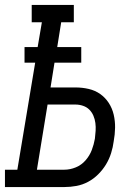

<svg xmlns="http://www.w3.org/2000/svg" viewBox="-46 -755 566 775"><path d="M-26 0V-70H24L96 -502H53V-565H106L123 -665H82V-735H252V-665H201L185 -565H282V-502H174L158 -402H259Q286 -402 312 -396Q338 -390 358.5 -375.5Q379 -361 393 -339.5Q407 -318 413 -292Q419 -266 418.5 -239Q418 -212 413 -185Q410 -161 402.5 -137Q395 -113 382 -91.5Q369 -70 350.5 -51.5Q332 -33 309.5 -21Q287 -9 262.5 -4.5Q238 0 214 0ZM214 -70Q237 -70 260 -79.5Q283 -89 299.5 -108Q316 -127 324.5 -149.5Q333 -172 337 -195Q339 -211 340 -227Q341 -243 339 -258.5Q337 -274 331 -288Q325 -302 314.5 -312.5Q304 -323 289 -328Q274 -333 259 -333H146L103 -70Z"/></svg>

Font: Iosevka Curly Slab Oblique
Style: Regular
Weight: 400
Italic angle: -9°
Monospace: yes
Designer: Belleve Invis
Foundry: Belleve Invis
Version: Version 11.1.0; ttfautohint (v1.8.3)